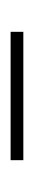

<svg xmlns="http://www.w3.org/2000/svg" viewBox="129 -456 64 362"><g transform="rotate(-90 161.0 -275.0)"><path d="M40 -287H282V-263H40Z"/></g></svg>

Font: Trirong Thin
Style: Regular
Weight: 250
Designer: Katatrad Team
Foundry: CadsonDemak
Version: Version 1.001